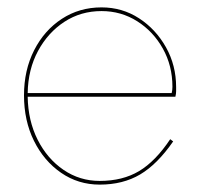

<svg xmlns="http://www.w3.org/2000/svg" viewBox="-20 -490 542 520"><path d="M250 10Q192 10 145.5 -22Q99 -54 72 -108.5Q45 -163 45 -232Q45 -300 72.5 -354Q100 -408 147.5 -439Q195 -470 255 -470Q311 -470 356.5 -440.5Q402 -411 429.5 -362Q457 -313 457 -254Q457 -250 457 -243Q457 -236 455 -228H55Q56 -163 82 -111.5Q108 -60 152 -30Q196 0 250 0Q312 0 356.5 -26.5Q401 -53 441 -113L449 -107Q406 -45 359.5 -17.5Q313 10 250 10ZM255 -460Q199 -460 154.5 -431Q110 -402 83 -352Q56 -302 55 -238H445Q447 -246 447 -255Q447 -312 421 -358.5Q395 -405 351.5 -432.5Q308 -460 255 -460Z"/></svg>

Font: Jost* Hairline
Style: Regular
Weight: 100
Version: Version 3.7